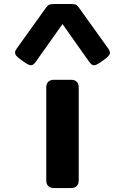

<svg xmlns="http://www.w3.org/2000/svg" viewBox="-20 -950 632 970"><path d="M252.7 -546.9H338.7Q357.7 -546.9 367.7 -536.9Q377.7 -526.9 377.7 -507.8V-39.1Q377.7 -20 367.7 -10Q357.7 0 338.7 0H252.7Q233.7 0 223.7 -10Q213.7 -20 213.7 -39.1V-507.8Q213.7 -526.9 223.7 -536.9Q233.7 -546.9 252.7 -546.9ZM64 -704 213.9 -913.2Q222 -924.3 230.5 -927Q239.1 -929.7 256.8 -929.7H338.7Q353.7 -929.7 361.8 -926.9Q369.9 -924 377.5 -913.2L527.4 -704Q535.4 -692.8 535.4 -684.2Q535.4 -675.7 528.5 -667.6Q521.5 -659.5 504.5 -647.4L490.2 -637.2Q474.1 -625.7 464.4 -622.1Q454.6 -618.6 446.9 -622.1Q439.3 -625.6 431.3 -636.8L295.7 -828.4L160.1 -637Q152.1 -625.8 144.5 -622.3Q136.8 -618.8 127 -622.3Q117.1 -625.9 101.2 -637.2L86.9 -647.4Q70.7 -658.7 63.6 -667Q56.4 -675.4 56.2 -684.2Q56 -693 64 -704Z"/></svg>

Font: Gyrochrome
Style: Regular
Weight: 400
Designer: David Moles
Foundry: David Moles
Version: Version 1.005;Glyphs 3.2.3 (3260)